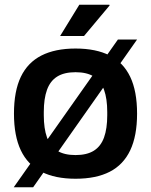

<svg xmlns="http://www.w3.org/2000/svg" viewBox="-20 -743 638 811"><path d="M299 12Q213 12 155 -17.5Q97 -47 68 -108Q39 -169 39 -263Q39 -358 68 -418.5Q97 -479 155 -508.5Q213 -538 299 -538Q386 -538 443.5 -508.5Q501 -479 530 -418.5Q559 -358 559 -263Q559 -169 530 -108Q501 -47 443.5 -17.5Q386 12 299 12ZM299 -88Q347 -88 376.5 -106.5Q406 -125 419.5 -162.5Q433 -200 433 -256V-270Q433 -326 419.5 -363.5Q406 -401 376.5 -419.5Q347 -438 299 -438Q251 -438 221.5 -419.5Q192 -401 178.5 -363.5Q165 -326 165 -270V-256Q165 -200 178.5 -162.5Q192 -125 221.5 -106.5Q251 -88 299 -88ZM38 48 478 -576H559L120 48ZM234 -591 315 -723H442L443 -720L335 -591Z"/></svg>

Font: Archivo SemiBold SemiBold
Style: Regular
Weight: 600
Version: Version 2.001